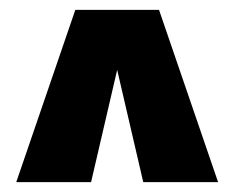

<svg xmlns="http://www.w3.org/2000/svg" viewBox="-20 -720 476 390"><path d="M13 -350 133 -700H303L423 -350H271L218 -578L165 -350Z"/></svg>

Font: Tektur Condensed
Style: Bold
Weight: 700
Width: 3
Designer: Adam Jagosz
Foundry: Adam Jagosz
Version: Version 1.005;gftools[0.9.30]